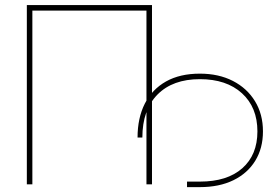

<svg xmlns="http://www.w3.org/2000/svg" viewBox="-20 -748 1126 779"><path d="M596.7 -727.5V0H574.2V-705.1H111.3V0H88.9V-727.5ZM738.8 11.2V-11.2H791Q901.9 -11.2 963.1 -65.4Q1024.4 -119.6 1024.4 -214.8Q1024.4 -312.5 961.7 -369.6Q898.9 -426.8 791 -426.8Q680.7 -426.8 619.1 -364.5Q557.6 -302.2 557.6 -189.9H538.1Q538.1 -269.5 567.6 -327.6Q597.2 -385.7 653.6 -417.5Q710 -449.2 791 -449.2Q867.2 -449.2 924.8 -419.7Q982.4 -390.1 1014.6 -337.4Q1046.9 -284.7 1046.9 -214.8Q1046.9 -146.5 1015.6 -95.7Q984.4 -44.9 927 -16.8Q869.6 11.2 791 11.2Z"/></svg>

Font: Inter 28pt Thin
Style: Regular
Weight: 250
Designer: Rasmus Andersson
Foundry: rsms
Version: Version 4.001;git-66647c0bb